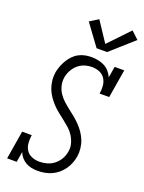

<svg xmlns="http://www.w3.org/2000/svg" viewBox="-179 -1059 864 1150"><g transform="rotate(20 253.0 -484.5)"><path d="M211 8Q191 8 171.5 4Q152 0 135.5 -9.5Q119 -19 106.5 -33.5Q94 -48 87 -66L76 0H15L45 -181H106Q102 -156 104 -130.5Q106 -105 118.5 -85.5Q131 -66 154 -56.5Q177 -47 202 -47Q227 -47 251.5 -54Q276 -61 296 -77Q316 -93 329 -115.5Q342 -138 346 -163Q351 -190 344 -215Q337 -240 323.5 -261.5Q310 -283 291.5 -299.5Q273 -316 253 -331.5Q233 -347 213.5 -362.5Q194 -378 177 -396Q160 -414 145.5 -435Q131 -456 122 -479.5Q113 -503 110 -529.5Q107 -556 111 -583Q115 -604 122.5 -624Q130 -644 141 -662.5Q152 -681 167.5 -697.5Q183 -714 202.5 -724.5Q222 -735 243 -739Q264 -743 284 -743Q306 -743 327.5 -738.5Q349 -734 367 -724.5Q385 -715 399 -699Q413 -683 421 -664L433 -735H494L464 -554H403Q407 -579 405 -604Q403 -629 390.5 -649Q378 -669 355 -678.5Q332 -688 307 -688Q292 -688 276 -685Q260 -682 245 -675Q230 -668 217.5 -657Q205 -646 195.5 -632.5Q186 -619 180 -604Q174 -589 171 -573Q167 -546 173 -520.5Q179 -495 193 -474Q207 -453 225.5 -436Q244 -419 263.5 -404Q283 -389 302.5 -373Q322 -357 339.5 -339Q357 -321 371 -300.5Q385 -280 394.5 -256.5Q404 -233 407 -206.5Q410 -180 406 -154Q402 -131 393.5 -109.5Q385 -88 371.5 -69Q358 -50 339.5 -34.5Q321 -19 299.5 -9.5Q278 0 256 4Q234 8 211 8ZM293 -803 194 -938 249 -972 333 -845 459 -977 506 -933 360 -803Z"/></g></svg>

Font: Iosevka Slab Light
Style: Italic
Weight: 300
Italic angle: -9°
Monospace: yes
Designer: Belleve Invis
Foundry: Belleve Invis
Version: Version 11.1.1; ttfautohint (v1.8.3)